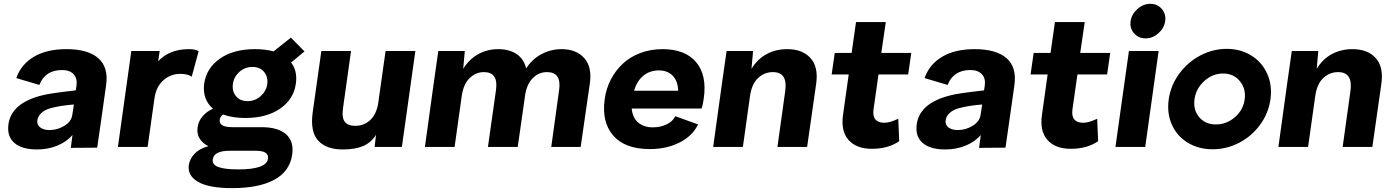

<svg xmlns="http://www.w3.org/2000/svg" viewBox="-20 -766 7264 1001"><path d="M326.2 -509.8Q438.5 -509.8 492.4 -462.6Q546.4 -415.5 533.2 -321.8L505.9 -128.9Q488.8 -14.6 486.8 3.9L349.1 4.9L357.9 -62Q327.6 -26.9 279.1 -6.8Q230.5 13.2 172.9 13.2Q93.8 13.2 54.7 -21Q15.6 -55.2 23.9 -117.2Q38.6 -229 200.2 -269Q233.9 -278.8 375 -294.9L378.9 -320.8Q383.8 -357.4 363.5 -379.2Q343.3 -400.9 304.2 -400.9Q215.3 -400.9 185.1 -323.2L64.9 -358.9Q89.8 -430.2 156.5 -470Q223.1 -509.8 326.2 -509.8ZM174.8 -139.2Q171.4 -115.2 189.7 -101.6Q208 -87.9 237.8 -87.9Q279.3 -87.9 315.7 -110.1Q352.1 -132.3 356.9 -167L365.2 -221.2Q291 -215.3 241.2 -201.2Q212.4 -192.9 195.1 -176.3Q177.7 -159.7 174.8 -139.2Z M964.8 -509.8Q1000.5 -509.8 1015.6 -499L979.5 -366.2Q959 -380.9 918.9 -380.9Q870.6 -380.9 832.5 -348.1Q794.4 -315.4 785.6 -254.9L749.5 0H594.7L664.6 -500H812.5L804.7 -446.8Q863.8 -509.8 964.8 -509.8Z M1496.6 -569.8 1567.4 -498 1497.6 -439.9Q1531.7 -397 1522.5 -330.1Q1511.7 -249.5 1441.2 -200.2Q1370.6 -150.9 1258.3 -150.9Q1192.9 -150.9 1143.6 -168.9Q1128.4 -159.7 1125.5 -142.1Q1123 -123.5 1138.7 -113.3Q1154.3 -103 1190.4 -103H1343.3Q1429.2 -103 1471.2 -66.2Q1513.2 -29.3 1503.4 40Q1490.7 127.4 1410.2 171.1Q1329.6 214.8 1190.4 214.8Q1069.8 214.8 1013.2 182.4Q956.5 149.9 964.4 94.2Q969.7 60.5 995.4 34.4Q1021 8.3 1066.4 -3.9Q1036.1 -19 1020.8 -43.7Q1005.4 -68.4 1010.3 -102.1Q1014.6 -134.3 1035.9 -159.4Q1057.1 -184.6 1090.3 -199.2Q1034.2 -248 1044.4 -330.1Q1056.6 -411.6 1127 -460.7Q1197.3 -509.8 1309.6 -509.8Q1364.3 -509.8 1406.2 -498ZM1089.4 64.9Q1085 91.8 1117.7 104.5Q1150.4 117.2 1222.7 117.2Q1369.6 117.2 1377.4 61Q1379.9 41.5 1365 30.8Q1350.1 20 1312.5 20H1178.2Q1095.2 20 1089.4 64.9ZM1194.3 -328.1Q1189 -291 1210.2 -264.9Q1231.4 -238.8 1270.5 -238.8Q1310.1 -238.8 1339.1 -264.9Q1368.2 -291 1373.5 -328.1Q1377.9 -365.2 1356.7 -391.1Q1335.4 -417 1296.4 -417Q1256.8 -417 1227.8 -390.9Q1198.7 -364.7 1194.3 -328.1Z M1766.1 13.2Q1680.7 13.2 1638.4 -33.4Q1596.2 -80.1 1610.4 -181.2L1655.3 -500H1810.1L1769 -207Q1760.7 -153.8 1777.1 -131.8Q1793.5 -109.9 1832 -109.9Q1876.5 -109.9 1908.7 -138.7Q1940.9 -167.5 1951.2 -224.1L1990.2 -500H2145.5L2075.2 0H1933.1L1940.4 -63Q1915 -22.5 1873.3 -4.6Q1831.5 13.2 1766.1 13.2Z M2907.2 -509.8Q2983.9 -509.8 3025.6 -463.6Q3067.4 -417.5 3055.2 -331.1L3007.3 0H2854L2895 -296.9Q2908.2 -390.1 2832 -390.1Q2790 -390.1 2759 -360.1Q2728 -330.1 2718.3 -273.9L2679.2 0H2523.9L2565.9 -296.9Q2579.1 -390.1 2502.9 -390.1Q2461.4 -390.1 2428.7 -358.9Q2396 -327.6 2387.2 -265.1L2350.1 0H2195.3L2241.2 -332L2265.1 -500H2403.3L2395 -407.2Q2425.8 -457.5 2473.4 -483.6Q2521 -509.8 2577.1 -509.8Q2634.3 -509.8 2672.9 -484.4Q2711.4 -459 2723.1 -409.2Q2754.4 -458 2803.2 -483.9Q2852.1 -509.8 2907.2 -509.8Z M3367.7 11.2Q3237.8 11.2 3176.8 -59.6Q3115.7 -130.4 3132.8 -250Q3140.1 -304.2 3164.6 -351.3Q3189 -398.4 3226.8 -433.8Q3264.6 -469.2 3318.1 -489.5Q3371.6 -509.8 3433.6 -509.8Q3551.8 -509.8 3608.9 -442.4Q3666 -375 3649.4 -254.9Q3645 -220.7 3637.7 -200.2H3273.4Q3277.8 -151.9 3307.4 -127Q3336.9 -102.1 3382.8 -102.1Q3423.3 -102.1 3455.3 -117.4Q3487.3 -132.8 3500.5 -160.2L3619.6 -117.2Q3589.4 -56.2 3522 -22.5Q3454.6 11.2 3367.7 11.2ZM3285.6 -293H3515.6Q3514.2 -343.8 3487.1 -371.3Q3460 -398.9 3415.5 -398.9Q3369.1 -398.9 3335.4 -372.3Q3301.8 -345.7 3285.6 -293Z M4084 -509.8Q4163.6 -509.8 4205.3 -463.6Q4247.1 -417.5 4235.4 -331.1L4188 0H4033.2L4073.2 -287.1Q4089.4 -390.1 4009.3 -390.1Q3965.3 -390.1 3932.1 -359.1Q3898.9 -328.1 3890.1 -264.2L3853 0H3698.2L3744.1 -332L3768.1 -500H3906.2L3897.9 -407.2Q3928.7 -458 3976.8 -483.9Q4024.9 -509.8 4084 -509.8Z M4534.2 -195.8Q4529.3 -161.1 4543.7 -143.6Q4558.1 -126 4589.8 -126Q4620.1 -126 4663.1 -147L4668 -29.8Q4610.4 9.8 4525.9 9.8Q4444.3 9.8 4403.8 -36.4Q4363.3 -82.5 4375 -166L4404.8 -377.9H4315.9L4332 -490.2H4419.9L4442.9 -650.9H4598.1L4574.7 -490.2H4731L4714.8 -377.9H4560.1Z M5061.5 -509.8Q5173.8 -509.8 5227.8 -462.6Q5281.7 -415.5 5268.6 -321.8L5241.2 -128.9Q5224.1 -14.6 5222.2 3.9L5084.5 4.9L5093.3 -62Q5063 -26.9 5014.4 -6.8Q4965.8 13.2 4908.2 13.2Q4829.1 13.2 4790 -21Q4751 -55.2 4759.3 -117.2Q4773.9 -229 4935.5 -269Q4969.2 -278.8 5110.4 -294.9L5114.3 -320.8Q5119.1 -357.4 5098.9 -379.2Q5078.6 -400.9 5039.6 -400.9Q4950.7 -400.9 4920.4 -323.2L4800.3 -358.9Q4825.2 -430.2 4891.8 -470Q4958.5 -509.8 5061.5 -509.8ZM4910.2 -139.2Q4906.7 -115.2 4925 -101.6Q4943.4 -87.9 4973.1 -87.9Q5014.6 -87.9 5051 -110.1Q5087.4 -132.3 5092.3 -167L5100.6 -221.2Q5026.4 -215.3 4976.6 -201.2Q4947.8 -192.9 4930.4 -176.3Q4913.1 -159.7 4910.2 -139.2Z M5571.3 -195.8Q5566.4 -161.1 5580.8 -143.6Q5595.2 -126 5627 -126Q5657.2 -126 5700.2 -147L5705.1 -29.8Q5647.5 9.8 5563 9.8Q5481.4 9.8 5440.9 -36.4Q5400.4 -82.5 5412.1 -166L5441.9 -377.9H5353L5369.1 -490.2H5457L5480 -650.9H5635.3L5611.8 -490.2H5768.1L5752 -377.9H5597.2Z M5952.6 -565.9Q5915.5 -565.9 5892.3 -592.5Q5869.1 -619.1 5874.5 -655.8Q5879.9 -692.4 5910.2 -719.2Q5940.4 -746.1 5977.5 -746.1Q6014.2 -746.1 6037.1 -719.2Q6060.1 -692.4 6054.7 -655.8Q6049.3 -619.1 6019.3 -592.5Q5989.3 -565.9 5952.6 -565.9ZM5795.4 0 5865.7 -500H6020.5L5950.7 0Z M6073.2 -248Q6083.5 -320.8 6127.7 -381.3Q6171.9 -441.9 6237.5 -476.6Q6303.2 -511.2 6375.5 -511.2Q6447.8 -511.2 6503.7 -476.6Q6559.6 -441.9 6586.7 -381.3Q6613.8 -320.8 6603.5 -248Q6593.3 -175.3 6549.3 -115.2Q6505.4 -55.2 6439.9 -21.5Q6374.5 12.2 6302.2 12.2Q6229.5 12.2 6173.3 -21.5Q6117.2 -55.2 6090.1 -115Q6063 -174.8 6073.2 -248ZM6319.3 -117.2Q6374.5 -117.2 6418.2 -155Q6461.9 -192.9 6469.2 -248Q6476.6 -303.7 6443.8 -343.3Q6411.1 -382.8 6356.4 -382.8Q6301.8 -382.8 6258.3 -343.3Q6214.8 -303.7 6207.5 -248Q6200.2 -192.4 6232.4 -154.8Q6264.6 -117.2 6319.3 -117.2Z M7030.8 -509.8Q7110.4 -509.8 7152.1 -463.6Q7193.8 -417.5 7182.1 -331.1L7134.8 0H6980L7020 -287.1Q7036.1 -390.1 6956.1 -390.1Q6912.1 -390.1 6878.9 -359.1Q6845.7 -328.1 6836.9 -264.2L6799.8 0H6645L6690.9 -332L6714.8 -500H6853L6844.7 -407.2Q6875.5 -458 6923.6 -483.9Q6971.7 -509.8 7030.8 -509.8Z"/></svg>

Font: Human Sans Bold
Style: Italic
Weight: 700
Italic angle: -8°
Designer: Tim Radville
Foundry: Continuum
Version: Version 1.000;FEAKit 1.0